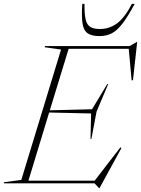

<svg xmlns="http://www.w3.org/2000/svg" viewBox="-63 -955 734 1000"><path d="M452.5 24.5 429.5 0H-43L-41.5 -6L48 -18L255 -697L169.5 -709L171.5 -715H612L649.5 -736.5H651.5L629.5 -537H622.5L607.5 -701H294.5L196.5 -380.5L416.5 -386L495.5 -517H500.5L440 -374L413 -231.5H408.5L411.5 -364L193 -369L85 -14H430L564 -187.5L569.5 -184L455.5 24.5ZM457 -804Q507.5 -804 547.2 -833.8Q587 -863.5 624 -935H638.5Q602 -867 573.8 -830.8Q545.5 -794.5 517.8 -780.8Q490 -767 455 -767Q416 -767 394.8 -780.8Q373.5 -794.5 367.2 -830.8Q361 -867 365.5 -935H377Q376.5 -883.5 382.8 -855Q389 -826.5 406.8 -815.2Q424.5 -804 457 -804Z"/></svg>

Font: Newsreader 72pt ExtraLight
Style: Italic
Weight: 275
Italic angle: -17°
Designer: Hugues Gentile
Foundry: Production Type
Version: Version 1.003; ttfautohint (v1.8.3)